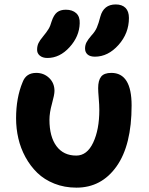

<svg xmlns="http://www.w3.org/2000/svg" viewBox="-20 -822 676 874"><path d="M412.1 -564Q390.1 -564 378.7 -574Q367.2 -584 367.2 -601.1Q367.2 -616.7 373.8 -629.4Q380.4 -642.1 396 -660.2Q412.6 -677.7 420.7 -696.3Q428.7 -714.8 437 -747.1Q452.1 -801.8 506.8 -801.8Q535.6 -801.8 551.3 -786.1Q566.9 -770.5 566.9 -740.2Q566.9 -670.4 519.3 -617.2Q471.7 -564 412.1 -564ZM195.8 -558.1Q173.8 -558.1 160.9 -569.1Q147.9 -580.1 148.9 -598.1Q149.4 -613.8 155.3 -626Q161.1 -638.2 175.8 -655.8Q192.4 -675.8 200.9 -689.9Q209.5 -704.1 214.8 -724.1Q224.6 -753.9 239.7 -765.9Q254.9 -777.8 279.8 -777.8Q309.6 -777.8 326.9 -762Q344.2 -746.1 342.8 -715.8Q341.3 -656.2 296.6 -607.2Q252 -558.1 195.8 -558.1ZM328.1 32.2Q273.4 32.2 227.5 13.9Q181.6 -4.4 149.9 -35.2Q118.2 -65.9 95.9 -106.7Q73.7 -147.5 63.5 -192.1Q53.2 -236.8 53.2 -283.2Q53.2 -377 83 -448.2Q98.6 -490.2 145 -490.2Q179.7 -490.2 203.9 -467Q228 -443.8 228 -408.2Q228 -391.1 216.6 -350.1Q205.1 -309.1 205.1 -276.9Q205.1 -199.7 237.1 -156.7Q269 -113.8 327.1 -113.8Q376.5 -113.8 404.3 -173.1Q432.1 -232.4 432.1 -320.8Q432.1 -344.2 429.4 -375.2Q426.8 -406.2 426.8 -420.9Q426.8 -455.6 440.2 -472.9Q453.6 -490.2 486.8 -490.2Q579.1 -490.2 579.1 -341.8Q579.1 -161.1 510.5 -64.5Q441.9 32.2 328.1 32.2Z"/></svg>

Font: Shantell Sans Bouncy
Style: Bold
Weight: 700
Designer: Stephen Nixon, Anya Danilova, Shantell Martin
Foundry: Arrow Type
Version: Version 1.006;[9816181b4]